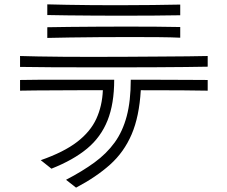

<svg xmlns="http://www.w3.org/2000/svg" viewBox="-20 -778 1040 881"><path d="M807 -708Q758 -707 683.5 -706.5Q609 -706 528 -706Q465 -706 403.5 -706.5Q342 -707 288.5 -707.5Q235 -708 197 -709V-758Q234 -757 286 -756Q338 -755 399 -754.5Q460 -754 522 -754Q605 -754 681.5 -755Q758 -756 807 -757ZM807 -605Q767 -607 707.5 -607.5Q648 -608 580 -608Q509 -608 436.5 -607.5Q364 -607 301.5 -606Q239 -605 197 -604V-653Q238 -654 297 -654.5Q356 -655 423.5 -655.5Q491 -656 558 -656Q632 -656 697.5 -655.5Q763 -655 807 -654ZM933 -472Q891 -471 831 -470.5Q771 -470 699.5 -469.5Q628 -469 552 -469Q476 -469 401 -469Q301 -469 214.5 -469.5Q128 -470 72 -471V-521Q103 -520 154.5 -519Q206 -518 270.5 -517.5Q335 -517 406 -517Q483 -517 561.5 -517.5Q640 -518 712 -518.5Q784 -519 841.5 -519.5Q899 -520 933 -521ZM167 -43Q273 -80 334 -127Q395 -174 422 -233Q449 -292 452 -364H341Q289 -364 237 -363.5Q185 -363 142 -363Q99 -363 72 -362V-411Q105 -412 153 -412Q201 -412 257 -412Q313 -412 370 -412H504Q504 -302 473.5 -225.5Q443 -149 380 -96.5Q317 -44 216 -4ZM933 -362Q893 -363 813.5 -363.5Q734 -364 626 -364Q619 -243 584 -161.5Q549 -80 485.5 -23Q422 34 329 83L283 47Q358 8 413.5 -32.5Q469 -73 506 -124Q543 -175 561.5 -245Q580 -315 580 -412Q648 -412 716 -412Q784 -412 841.5 -411.5Q899 -411 933 -411Z"/></svg>

Font: Train One
Style: Regular
Weight: 400
Designer: Fontworks Inc.
Foundry: Fontworks Inc.
Version: Version 1.100